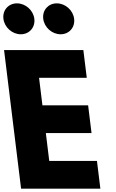

<svg xmlns="http://www.w3.org/2000/svg" viewBox="-52 -1123 691 1143"><path d="M49.1 -1103C-1.9 -1103 -37.9 -1062 -31.6 -1011C-25.4 -960 20.7 -919 71.7 -919C122.7 -919 158.6 -960 152.4 -1011C146.1 -1062 100.1 -1103 49.1 -1103ZM286.1 -1103C235.1 -1103 199.1 -1062 205.4 -1011C211.6 -960 257.7 -919 308.7 -919C359.7 -919 395.6 -960 389.4 -1011C383.1 -1062 337.1 -1103 286.1 -1103ZM444.2 -825H-27.8L73.5 0H545.5L525.2 -165H241.2L220.9 -331H492.9L472.6 -496H200.6L180.5 -660H464.5Z"/></svg>

Font: Hussar
Style: BdOpOblOne
Weight: 700
Foundry: Cannot Into Space Fonts
Version: Version 2.00